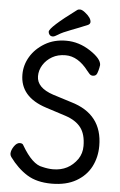

<svg xmlns="http://www.w3.org/2000/svg" viewBox="-60 -928 621 993"><g transform="rotate(5 250.0 -431.0)"><path d="M246.1 23.9Q168.9 23.9 118.4 -7.6Q67.9 -39.1 26.9 -95.2Q21 -104 21 -111.8Q21 -129.9 34.9 -150.4Q48.8 -170.9 64.9 -170.9Q80.1 -170.9 84 -160.2Q139.2 -65.9 191.9 -58.1Q221.2 -50.8 247.1 -50.8Q328.1 -50.8 374 -116.2Q394 -146 394 -184.1Q394 -245.1 367.9 -279.5Q341.8 -314 287.1 -332L184.1 -365.2Q46.9 -409.2 46.9 -525.9Q46.9 -575.2 73 -618.7Q99.1 -662.1 147 -690.7Q194.8 -719.2 257.8 -719.2Q324.2 -719.2 383.5 -680.2Q442.9 -641.1 442.9 -608.9Q442.9 -606.9 440.4 -594Q438 -581.1 432.4 -565.9Q426.8 -550.8 410.2 -550.8Q398.9 -550.8 391.4 -559.8Q383.8 -568.8 379.9 -573.2Q326.2 -644 261.2 -644Q221.2 -644 191.7 -627Q162.1 -609.9 145 -582.5Q127.9 -555.2 127.9 -523.9Q127.9 -463.9 214.8 -435.1L311 -404.8Q475.1 -356.9 475.1 -191.9Q475.1 -132.8 450 -84Q424.8 -35.2 373.3 -5.6Q321.8 23.9 246.1 23.9ZM186 -734.9Q174.8 -734.9 168.9 -742.4Q163.1 -750 163.1 -757.8Q163.1 -780.8 300.8 -882.8Q305.2 -886.2 314.9 -886.2Q325.2 -886.2 340.8 -874Q374 -848.1 374 -826.2Q374 -816.9 363.8 -811Q318.8 -792 275.9 -775.9Q232.9 -759.8 213.9 -747.3Q194.8 -734.9 186 -734.9Z"/></g></svg>

Font: LXGW WenKai Mono GB Screen
Style: Regular
Weight: 400
Monospace: yes
Designer: LXGW / Fontworks Inc.
Foundry: LXGW / Fontworks Inc.
Version: Version 1.510;January 18,2025